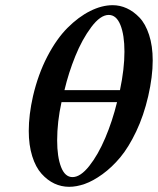

<svg xmlns="http://www.w3.org/2000/svg" viewBox="-20 -701 603 733"><path d="M426.8 -311H214.8Q198.2 -235.8 198.2 -165Q198.2 -102.1 213.1 -63.5Q228 -24.9 256.8 -24.9Q287.1 -24.9 320.8 -67.4Q354.5 -109.9 381.8 -174.3Q409.2 -238.8 426.8 -311ZM395 -644Q363.3 -644 328.4 -597.4Q293.5 -550.8 267.6 -486.8Q241.7 -422.9 226.1 -356.9H438Q455.1 -438 455.1 -503.9Q455.1 -567.4 439.7 -605.7Q424.3 -644 395 -644ZM106 -334Q125.5 -417.5 160.6 -485.1Q195.8 -552.7 237.8 -594.7Q279.8 -636.7 324.2 -658.9Q368.7 -681.2 410.2 -681.2Q438 -681.2 463.9 -669.4Q489.7 -657.7 512.5 -634Q535.2 -610.4 549.1 -568.1Q563 -525.9 563 -470.2Q563 -408.7 545.9 -334Q528.8 -259.8 500 -199.2Q471.2 -138.7 439.2 -100.3Q407.2 -62 371.1 -35.9Q335 -9.8 303.5 1.2Q272 12.2 244.1 12.2Q214.4 12.2 187.7 -0.2Q161.1 -12.7 138.7 -37.6Q116.2 -62.5 103 -104.7Q89.8 -147 89.8 -201.2Q89.8 -262.7 106 -334Z"/></svg>

Font: Linux Libertine G
Style: Bold Italic
Weight: 700
Italic angle: -11.5°
Designer: Philipp H. Poll
Foundry: Philipp H. Poll
Version: Version 4.1.0